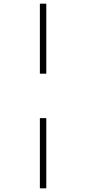

<svg xmlns="http://www.w3.org/2000/svg" viewBox="-20 -781 470 1045"><path d="M197 -761V-380H232V-761ZM197 -138V244H232V-138Z"/></svg>

Font: Noto Sans Condensed ExtraLight
Style: Regular
Weight: 200
Width: 3
Designer: Monotype Design Team
Foundry: Monotype Imaging Inc.
Version: Version 2.013